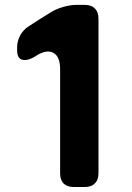

<svg xmlns="http://www.w3.org/2000/svg" viewBox="-20 -752 529 772"><path d="M123 -525.4Q123 -525.4 122.1 -525.4Q91.8 -506.8 70.3 -511.7Q48.8 -516.6 48.8 -550.8Q48.8 -554.7 48.8 -561.5Q48.8 -586.9 61.5 -610.4Q74.2 -632.8 95.7 -646.5Q117.2 -660.2 139.6 -674.8Q161.1 -688.5 183.6 -702.1Q203.1 -714.8 232.4 -723.6Q262.7 -732.4 286.1 -732.4Q296.9 -732.4 320.3 -732.4Q347.7 -732.4 361.3 -717.8Q376 -704.1 376 -676.8Q376 -469.7 376 -55.7Q376 -28.3 361.3 -14.6Q347.7 0 320.3 0Q305.7 0 277.3 0Q250 0 235.4 -14.6Q221.7 -28.3 221.7 -55.7Q221.7 -195.3 221.7 -473.6Q221.7 -524.4 195.3 -539.1Q168.9 -554.7 126 -528.3Q126 -527.3 124 -526.4Q123 -525.4 123 -525.4Z"/></svg>

Font: DeepSea
Style: Bold
Weight: 700
Designer: Stem
Version: Version 3.019;git-0a5106e0b